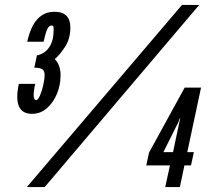

<svg xmlns="http://www.w3.org/2000/svg" viewBox="-20 -755 882 775"><path d="M109 -295.5Q143 -295.5 169 -318Q195 -340.5 209.8 -376.2Q224.5 -412 224.5 -451.5Q224.5 -493 201 -516.5Q220 -532 242 -565.2Q264 -598.5 264 -643.5Q264 -707.5 200 -707.5Q116 -707.5 90 -586.5H156Q164 -623.5 171 -637.8Q178 -652 188 -652Q193 -652 194.8 -649Q196.5 -646 196.5 -636Q196.5 -597.5 185 -575.2Q173.5 -553 157.8 -543.2Q142 -533.5 129 -531.5L118.5 -482Q141 -481.5 150.5 -475.8Q160 -470 160 -452.5Q160 -435 154.5 -411Q149 -387 141.2 -369Q133.5 -351 126 -351Q108 -351 122 -416.5H56Q30.5 -295.5 109 -295.5ZM88.5 0H160.5L784 -735H714.5ZM647 0H706L724.5 -87.5H751L762.5 -141H736L791.5 -401.5H725.5L581.5 -139L570.5 -87.5H666ZM639.5 -141 700 -262 706 -278.5H707.5L678.5 -141Z"/></svg>

Font: League Gothic SemiCondensed Italic
Style: Regular
Weight: 400
Width: 4
Designer: The League of Moveable Type
Version: Version 1.600; ttfautohint (v1.8.3)